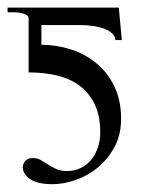

<svg xmlns="http://www.w3.org/2000/svg" viewBox="-30 -467 380 499"><path d="M286.6 -362.8H270Q269.5 -372.6 261.7 -379.9Q253.9 -387.2 241.5 -392.1Q229 -397 212.4 -399.4Q195.8 -401.9 177.7 -401.9H77.6V-350.6Q116.7 -350.6 154.1 -338.6Q191.4 -326.7 220.5 -302.7Q249.5 -278.8 267.1 -242.7Q284.7 -206.5 284.7 -158.7Q284.7 -116.2 267.3 -84.5Q250 -52.7 223.6 -31.2Q197.3 -9.8 166 1Q134.8 11.7 106.4 11.7Q67.4 11.7 48.3 -1.5Q29.3 -14.6 29.3 -32.2Q29.3 -35.2 30.3 -39.1Q31.2 -43 34.2 -46.9Q37.1 -50.8 42.2 -53.5Q47.4 -56.2 55.7 -56.2Q67.4 -56.2 76.4 -50.8Q85.4 -45.4 95 -39.3Q104.5 -33.2 116 -27.8Q127.4 -22.5 144 -22.5Q163.1 -22.5 179.2 -30Q195.3 -37.6 206.5 -51Q217.8 -64.5 224.1 -82.8Q230.5 -101.1 230.5 -123Q230.5 -165 216.8 -194.6Q203.1 -224.1 178.7 -242.9Q154.3 -261.7 119.9 -270.3Q85.4 -278.8 44.4 -278.8V-420.4Q44.4 -423.8 40.8 -426.8Q37.1 -429.7 31.7 -431.4Q26.4 -433.1 19.3 -434.1Q12.2 -435.1 5.9 -435.1H-10.3V-447.3H278.8Z"/></svg>

Font: Doulos SIL Compact
Style: Regular
Weight: 400
Designer: Walt Agee, Victor Gaultney, Peter Martin, Debbi Hosken
Foundry: SIL International
Version: Version 4.110; 2011; Maintenance release ; LnSpcTght